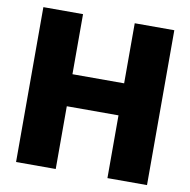

<svg xmlns="http://www.w3.org/2000/svg" viewBox="-80 -790 860 868"><g transform="rotate(10 350.5 -355.5)"><path d="M650.9 -710.9V0H469.2V-288.1H231.9V0H49.8V-710.9H231.9V-435.1H469.2V-710.9Z"/></g></svg>

Font: Heebo Black
Style: Regular
Weight: 900
Designer: Oded Ezer
Foundry: Meir Sadan
Version: Version 2.001; ttfautohint (v1.5.14-ce02) -l 8 -r 50 -G 200 